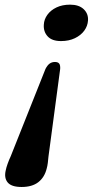

<svg xmlns="http://www.w3.org/2000/svg" viewBox="-20 -598 390 804"><path d="M70.5 185Q28 185 12.2 166Q-3.5 147 4 115.5Q6 104.5 11.8 88.2Q17.5 72 25 56L170.5 -309.5Q178.5 -325 188 -331.8Q197.5 -338.5 210 -338.5Q222.5 -338.5 227.8 -331.8Q233 -325 232 -309.5L183 57.5Q182 71 180.2 84.2Q178.5 97.5 175.5 108Q166.5 144.5 140.5 164.8Q114.5 185 70.5 185ZM273.5 -578.5Q310.5 -578.5 330.5 -559.5Q350.5 -540.5 348.5 -512Q347 -489 332.8 -469.5Q318.5 -450 293.5 -438Q268.5 -426 235.5 -426Q197.5 -426 179.5 -445.8Q161.5 -465.5 163.5 -494.5Q164.5 -517 178.5 -536.2Q192.5 -555.5 216.8 -567Q241 -578.5 273.5 -578.5Z"/></svg>

Font: Fraunces SemiBold
Style: Italic
Weight: 600
Italic angle: -16°
Version: Version 1.000;[b76b70a41]